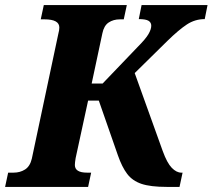

<svg xmlns="http://www.w3.org/2000/svg" viewBox="-56 -734 835 754"><path d="M-36 0 -24 -56H-3Q23 -56 42.5 -68.5Q62 -81 69 -111L173 -601Q175 -608 176 -614.5Q177 -621 177 -626Q177 -658 119 -658H104L116 -714H442L430 -658H415Q389 -658 370.5 -645.5Q352 -633 346 -603L304 -406H347L484 -549Q516 -581 527 -600Q538 -619 538 -633Q538 -646 527 -652.5Q516 -659 489 -659L500 -714H759L748 -659Q710 -659 678 -638Q646 -617 601 -573L473 -447L583 -141Q600 -94 618.5 -75Q637 -56 656 -56H661L649 0H599Q535 0 499.5 -12Q464 -24 443.5 -51Q423 -78 407 -124L332 -339H290L241 -113Q238 -95 238 -86Q238 -56 286 -56H302L290 0Z"/></svg>

Font: Noto Serif SemiCondensed ExtraBold
Style: Italic
Weight: 800
Width: 4
Italic angle: -12°
Designer: Monotype Design Team
Foundry: Monotype Imaging Inc.
Version: Version 2.014; ttfautohint (v1.8.4.7-5d5b)